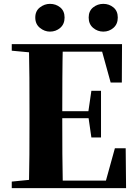

<svg xmlns="http://www.w3.org/2000/svg" viewBox="-20 -976 714 996"><path d="M239 -812Q211 -812 187 -831.5Q163 -851 163 -885Q163 -919 187 -937.5Q211 -956 239 -956Q270 -956 292.5 -937.5Q315 -919 315 -885Q315 -851 292.5 -831.5Q270 -812 239 -812ZM516 -812Q486 -812 463 -831.5Q440 -851 440 -885Q440 -919 463 -937.5Q486 -956 516 -956Q546 -956 568.5 -937.5Q591 -919 591 -885Q591 -851 568.5 -831.5Q546 -812 516 -812ZM41 0V-34L202 -50H218V0ZM130 0Q132 -86 132.5 -174Q133 -262 133 -351V-395Q133 -484 132.5 -571.5Q132 -659 130 -747H306Q304 -661 303.5 -572Q303 -483 303 -391V-360Q303 -266 303.5 -177Q304 -88 306 0ZM218 0V-39H605L519 -1L576 -207H632L634 0ZM218 -363V-399H467V-363ZM454 -263 438 -374V-395L454 -505H504V-263ZM41 -713V-747H218V-698H202ZM554 -548 499 -747 583 -708H218V-747H613L612 -548Z"/></svg>

Font: Noto Serif KR ExtraLight Black
Style: Regular
Weight: 900
Version: Version 2.003-H1;hotconv 1.1.1;makeotfexe 2.6.0